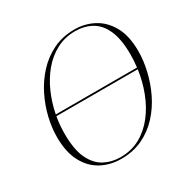

<svg xmlns="http://www.w3.org/2000/svg" viewBox="-164 -878 1029 1042"><g transform="rotate(-30 350.0 -357.0)"><path d="M306 11Q237 11 181.5 -19Q126 -49 93.5 -110.5Q61 -172 61 -266Q61 -324 76 -387Q91 -450 121 -510Q151 -570 196 -618.5Q241 -667 300.5 -696Q360 -725 435 -725Q499 -725 554 -696Q609 -667 643 -606.5Q677 -546 677 -450Q677 -391 662 -327Q647 -263 618 -203Q589 -143 544.5 -94.5Q500 -46 440.5 -17.5Q381 11 306 11ZM433 -715Q369 -715 316.5 -687.5Q264 -660 224 -612.5Q184 -565 157 -504Q130 -443 117 -376H626Q631 -415 631 -455Q631 -551 605.5 -608Q580 -665 535 -690Q490 -715 433 -715ZM307 1Q376 1 430.5 -29.5Q485 -60 525 -112Q565 -164 590 -229.5Q615 -295 625 -366H115Q106 -313 106 -260Q106 -161 133.5 -104Q161 -47 206.5 -23Q252 1 307 1Z"/></g></svg>

Font: Noto Serif Display ExtraLight
Style: Italic
Weight: 200
Italic angle: -12°
Designer: Monotype Design Team
Foundry: Monotype Imaging Inc.
Version: Version 2.009